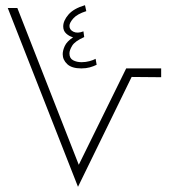

<svg xmlns="http://www.w3.org/2000/svg" viewBox="-20 -721 662 741"><path d="M349 -494 353 -471Q341 -465 326.5 -461Q312 -457 294 -457Q257 -457 239.5 -473.5Q222 -490 222 -512Q222 -526 230 -543.5Q238 -561 262 -577Q247 -581 235.5 -591.5Q224 -602 224 -619Q224 -641 244 -664.5Q264 -688 308 -701L313 -678Q278 -667 263 -650Q248 -633 248 -621Q248 -606 263.5 -598.5Q279 -591 302 -600L305 -578Q269 -562 258.5 -544.5Q248 -527 248 -515Q248 -496 262 -488.5Q276 -481 295 -481Q311 -481 325.5 -485Q340 -489 349 -494ZM281 0 10 -690H47L284 -85L467 -457H602V-423L488 -424Z"/></svg>

Font: Noto Sans Arabic Cond ExtLt
Style: Regular
Weight: 200
Width: 3
Designer: Monotype Design Team, Nadine Chahine, Nizar Qandah and Khaled Hosny
Foundry: Monotype Imaging Inc.
Version: Version 2.012; ttfautohint (v1.8.4.7-5d5b)